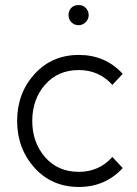

<svg xmlns="http://www.w3.org/2000/svg" viewBox="-20 -730 544 762"><path d="M332 -670Q332 -687 320 -699Q309 -710 292 -710Q274 -710 263 -699Q252 -688 252 -670Q252 -653 263 -642Q275 -630 292 -630Q308 -630 320 -642Q332 -654 332 -670ZM293 -512Q186 -512 117 -436Q48 -360 48 -250Q48 -141 117 -64Q186 12 293 12Q398 12 467 -63L426 -107Q373 -48 293 -48Q210 -48 159 -106Q108 -165 108 -250Q108 -336 159 -394Q210 -452 293 -452Q373 -452 426 -393L467 -437Q398 -512 293 -512Z"/></svg>

Font: Unageo Variable
Style: Regular
Weight: 300
Designer: Richard Sepsi
Foundry: Richard Sepsi
Version: Version 2.200